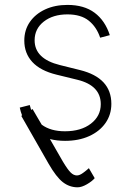

<svg xmlns="http://www.w3.org/2000/svg" viewBox="-20 -574 535 798"><path d="M115.4 -120.7Q125.7 -103 135.1 -86.8Q144.5 -70.7 153.4 -55.8Q190.3 -28.4 250 -28.4Q316.8 -28.4 357.8 -60Q398.8 -91.6 398.8 -141Q398.8 -218.8 301.5 -242.5L214.5 -263.8Q147.7 -280.2 114.3 -316.4Q81 -352.6 81 -405.2Q81 -449.2 104 -482.6Q127.1 -516 167.6 -534.8Q208.1 -553.6 260.3 -553.6Q329.5 -553.6 373.2 -521Q416.9 -488.3 436.4 -427.9L396.3 -417.3Q381.4 -462 348.9 -488.1Q316.4 -514.2 260.3 -514.2Q200.3 -514.2 162.1 -484.4Q123.9 -454.5 123.9 -406.6Q123.9 -329.5 229 -303.6L312.9 -282.7Q442.8 -250.4 442.8 -142.4Q442.8 -97.3 418.3 -62.5Q393.8 -27.7 350.5 -8.2Q307.2 11.4 250.4 11.4Q216.3 11.4 187.5 3.9Q221.6 64.3 241.1 97.1Q260.7 130 273.3 142.6Q285.9 155.2 299.7 155.2Q311.1 155.2 325.8 144.2Q340.6 133.2 349.4 125L373.6 166.5Q363.3 179 341.4 191.8Q319.6 204.5 302.6 204.5Q268.8 204.5 241.3 183.2Q213.8 161.9 181.8 106.2L68.5 -92.3L71.7 -94.5Q65.7 -109.7 62.1 -126.8L103.7 -137.4Q106.2 -126.8 109.4 -117.2Z"/></svg>

Font: Inter Extra Light BETA
Style: Regular
Weight: 200
Designer: Rasmus Andersson
Foundry: rsms
Version: Version 3.011;git-f93a4a705